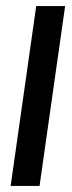

<svg xmlns="http://www.w3.org/2000/svg" viewBox="-20 -611 236 631"><path d="M15 0 99 -591H194L110 0Z"/></svg>

Font: Alumni Sans Thin SemiBold
Style: Italic
Weight: 600
Italic angle: -8°
Version: Version 1.016